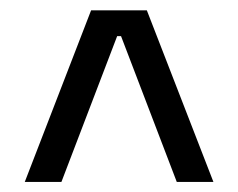

<svg xmlns="http://www.w3.org/2000/svg" viewBox="-20 -659 462 372"><path d="M156.5 -639H264.5L393.5 -306.5H322.5L214.5 -589H207L99 -306.5H28Z"/></svg>

Font: Anek Gurmukhi
Style: Regular
Weight: 400
Designer: Sarang Kulkarni (Gurmukhi), Yesha Goshar (Latin)
Foundry: Ek Type
Version: Version 1.003